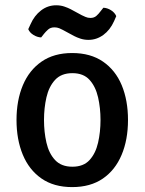

<svg xmlns="http://www.w3.org/2000/svg" viewBox="-20 -712 560 744"><path d="M476 -247Q476 -170.5 451.2 -111.8Q426.5 -53 378.5 -20Q330.5 13 259.5 13Q188.5 13 140.5 -20.5Q92.5 -54 68.2 -112.8Q44 -171.5 44 -247Q44 -323 68.5 -381.5Q93 -440 141 -473.2Q189 -506.5 259.5 -506.5Q331 -506.5 379.2 -473.2Q427.5 -440 451.8 -381.5Q476 -323 476 -247ZM150.5 -247Q150.5 -200.5 160 -159Q169.5 -117.5 193.5 -91.8Q217.5 -66 260.5 -66Q303.5 -66 327 -91.8Q350.5 -117.5 360 -159Q369.5 -200.5 369.5 -247Q369.5 -293.5 360 -335Q350.5 -376.5 327 -402.5Q303.5 -428.5 260.5 -428.5Q217.5 -428.5 193.5 -402.5Q169.5 -376.5 160 -335Q150.5 -293.5 150.5 -247ZM323 -557.5Q306.5 -557.5 292 -562.2Q277.5 -567 267 -572.5L223.5 -596Q218.5 -599 209.8 -602.5Q201 -606 191 -606Q175.5 -606 166 -597.2Q156.5 -588.5 151 -581.5L139.5 -567Q124.5 -567.5 109.8 -576.5Q95 -585.5 89.5 -599L98.5 -618.5Q113 -651.5 139 -671.5Q165 -691.5 197.5 -691.5Q215 -691.5 229.5 -686.5Q244 -681.5 253.5 -676.5L297 -653Q302.5 -650.5 311.2 -646.5Q320 -642.5 330.5 -642.5Q344.5 -642.5 353.5 -650.5Q362.5 -658.5 369 -667.5L380.5 -682Q395.5 -681.5 410 -672.5Q424.5 -663.5 430.5 -649.5L422 -630Q406.5 -595.5 380.2 -576.5Q354 -557.5 323 -557.5Z"/></svg>

Font: Signika Light
Style: Regular
Weight: 400
Version: Version 2.003;gftools[0.9.32]